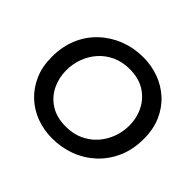

<svg xmlns="http://www.w3.org/2000/svg" viewBox="-166 -921 1141 1141"><g transform="rotate(45 404.0 -350.5)"><path d="M398 12Q328 12 266 -11Q204 -34 156.5 -78.5Q109 -123 81.5 -186Q54 -249 54 -329Q54 -417 84 -487.5Q114 -558 168 -608.5Q222 -659 292 -686Q362 -713 441 -713Q509 -713 571 -690.5Q633 -668 681.5 -624Q730 -580 758 -516.5Q786 -453 786 -372Q786 -282 754.5 -211Q723 -140 669 -90Q615 -40 545.5 -14Q476 12 398 12ZM406 -95Q468 -95 516.5 -117.5Q565 -140 599 -178.5Q633 -217 651 -265.5Q669 -314 669 -366Q669 -431 641.5 -485.5Q614 -540 561.5 -573Q509 -606 433 -606Q371 -606 322 -583Q273 -560 239.5 -521.5Q206 -483 188.5 -434.5Q171 -386 171 -334Q171 -272 197 -217.5Q223 -163 275.5 -129Q328 -95 406 -95Z"/></g></svg>

Font: MuseoModerno Medium
Style: Italic
Weight: 500
Italic angle: -9°
Designer: Pablo Cosgaya, Héctor Gatti, Marcela Romero, and the Authors of The MuseoModerno Project.
Foundry: Omnibus-Type Team
Version: Version 1.003